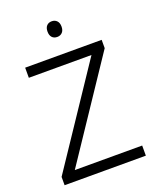

<svg xmlns="http://www.w3.org/2000/svg" viewBox="-164 -1009 903 1106"><g transform="rotate(-20 287.0 -456.5)"><path d="M535 0H37V-51L439 -652H55V-714H524V-663L122 -62H535ZM290 -913Q309 -913 321 -900.5Q333 -888 333 -865Q333 -842 321 -829.5Q309 -817 290 -817Q270 -817 258.5 -829.5Q247 -842 247 -865Q247 -888 258.5 -900.5Q270 -913 290 -913Z"/></g></svg>

Font: Noto Sans Oriya Light
Style: Regular
Weight: 300
Version: Version 2.003